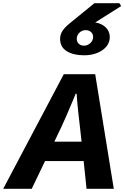

<svg xmlns="http://www.w3.org/2000/svg" viewBox="-73 -1178 776 1198"><path d="M325 -715H521L637 0H467L449 -173H208L125 0H-53ZM302 -936Q302 -963 317 -985.5Q332 -1008 359 -1030L516 -1158H672L683 -1140L521 -1038Q563 -1031 587.5 -1006.5Q612 -982 612 -946Q612 -914 591.5 -888.5Q571 -863 534.5 -848Q498 -833 452 -833Q385 -833 343.5 -858.5Q302 -884 302 -936ZM508 -947Q508 -967 494.5 -978.5Q481 -990 462 -990Q439 -990 422.5 -974Q406 -958 406 -936Q406 -917 418.5 -905Q431 -893 451 -893Q474 -893 491 -909.5Q508 -926 508 -947ZM436 -294 426 -384Q419 -448 416 -472Q410 -524 405 -593H399L384 -556Q333 -434 309 -384L266 -294Z"/></svg>

Font: Nebula Sans Bold
Style: Regular
Weight: 700
Italic angle: -9°
Designer: Paul D. Hunt for Adobe (as Source Sans)
Foundry: Nebula Entertainment & Broadcasting LLC
Version: Version 1.010